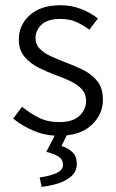

<svg xmlns="http://www.w3.org/2000/svg" viewBox="-20 -516 453 747"><path d="M208.5 12.2Q156.7 12.2 110.8 -7.3Q64.9 -26.9 31.2 -54.7L65.9 -100.6Q97.2 -75.2 130.9 -58.1Q164.6 -41 211.4 -41Q263.2 -41 289.1 -65.4Q314.9 -89.8 314.9 -124Q314.9 -151.4 297.9 -169.4Q280.8 -187.5 254.6 -200Q228.5 -212.4 201.2 -222.2Q166 -234.9 132.1 -251.7Q98.1 -268.6 75.7 -294.9Q53.2 -321.3 53.2 -362.3Q53.2 -418.5 95.7 -457Q138.2 -495.6 215.3 -495.6Q257.8 -495.6 295.7 -481Q333.5 -466.3 360.8 -443.8L327.6 -400.4Q303.2 -418.9 276.4 -430.7Q249.5 -442.4 215.3 -442.4Q165.5 -442.4 141.8 -420.2Q118.2 -397.9 118.2 -367.7Q118.2 -343.8 134 -327.1Q149.9 -310.5 175 -298.6Q200.2 -286.6 228 -275.9Q264.2 -262.7 299.3 -246.1Q334.5 -229.5 357.4 -201.9Q380.4 -174.3 380.4 -127.4Q380.4 -70.8 335.9 -29.3Q291.5 12.2 208.5 12.2ZM142.1 210.9 134.3 174.3Q174.8 168.9 200 157.2Q225.1 145.5 225.1 125Q225.1 104.5 207.8 93.3Q190.4 82 160.2 74.7L200.2 -2.4H246.1L219.2 51.8Q243.7 59.6 261.2 75.4Q278.8 91.3 278.8 122.1Q278.8 149.4 259.3 168Q239.7 186.5 208.7 196.8Q177.7 207 142.1 210.9Z"/></svg>

Font: Varta Light Light
Style: Regular
Weight: 300
Version: Version 1.004